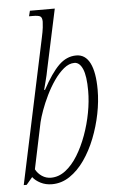

<svg xmlns="http://www.w3.org/2000/svg" viewBox="-54 -798 512 846"><g transform="rotate(-5 201.5 -375.0)"><path d="M142 10Q114 10 91.5 -1.5Q69 -13 57 -29L30 3H17L153 -637Q159 -664 161 -681.5Q163 -699 163 -707Q163 -725 155 -730.5Q147 -736 121 -736H105L111 -760H221L164 -494Q160 -472 153.5 -447.5Q147 -423 143 -407H147Q185 -478 219.5 -512Q254 -546 297 -546Q337 -546 357.5 -505.5Q378 -465 378 -387Q378 -336 367 -281Q356 -226 335.5 -174Q315 -122 286 -80.5Q257 -39 220.5 -14.5Q184 10 142 10ZM140 -19Q174 -19 204 -42Q234 -65 258 -104Q282 -143 299.5 -191Q317 -239 326.5 -289.5Q336 -340 336 -386Q336 -452 322.5 -483Q309 -514 286 -514Q262 -514 239 -495Q216 -476 195.5 -446.5Q175 -417 158.5 -383Q142 -349 131 -318.5Q120 -288 115 -267L72 -62Q82 -43 100 -31Q118 -19 140 -19Z"/></g></svg>

Font: Noto Serif ExtraCondensed ExtraLight
Style: Italic
Weight: 200
Width: 2
Italic angle: -12°
Designer: Monotype Design Team
Foundry: Monotype Imaging Inc.
Version: Version 2.014; ttfautohint (v1.8.4.7-5d5b)